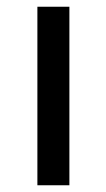

<svg xmlns="http://www.w3.org/2000/svg" viewBox="-20 -550 316 570"><path d="M186 0V-530H91V0Z"/></svg>

Font: Be Vietnam Pro
Style: Regular
Weight: 400
Designer: Lam Bao, Tony Le, Vietanh Nguyen
Foundry: Yellow Type Foundry
Version: Version 1.002